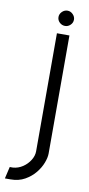

<svg xmlns="http://www.w3.org/2000/svg" viewBox="-134 -670 415 892"><g transform="rotate(10 73.0 -224.0)"><path d="M-42 185 -29 129H-14Q11 127 32 113Q53 99 66 78Q79 57 79 36V-521H138V36Q138 55 128.5 80Q119 105 100 128.5Q81 152 52 168.5Q23 185 -16 185ZM110 -561Q95 -561 84 -571.5Q73 -582 73 -597Q73 -611 84 -622Q95 -633 110 -633Q124 -633 135 -622Q146 -611 146 -597Q146 -582 135 -571.5Q124 -561 110 -561Z"/></g></svg>

Font: Stick No Bills ExtraLight Light
Style: Regular
Weight: 300
Version: Version 2.000